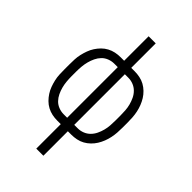

<svg xmlns="http://www.w3.org/2000/svg" viewBox="-277 -834 1148 1148"><g transform="rotate(45 297.0 -260.0)"><path d="M267 215V8H237Q215 8 193.5 3.5Q172 -1 152.5 -11.5Q133 -22 117.5 -37.5Q102 -53 90 -71.5Q78 -90 70.5 -110.5Q63 -131 58 -152.5Q53 -174 52 -196Q51 -218 51 -240V-280Q51 -302 52 -324Q53 -346 58 -367.5Q63 -389 70.5 -409.5Q78 -430 90 -448.5Q102 -467 117.5 -482.5Q133 -498 152.5 -508.5Q172 -519 193.5 -523.5Q215 -528 237 -528H267V-735H327V-528H356Q378 -528 400 -523.5Q422 -519 441 -508.5Q460 -498 476 -482.5Q492 -467 503.5 -448.5Q515 -430 523 -409.5Q531 -389 535.5 -367.5Q540 -346 541.5 -324Q543 -302 543 -280V-240Q543 -218 541.5 -196Q540 -174 535.5 -152.5Q531 -131 523 -110.5Q515 -90 503.5 -71.5Q492 -53 476 -37.5Q460 -22 441 -11.5Q422 -1 400 3.5Q378 8 356 8H327V215ZM267 -46V-474H237Q216 -474 195 -466Q174 -458 159 -442.5Q144 -427 134.5 -407Q125 -387 119.5 -366Q114 -345 112 -323Q110 -301 110 -280V-240Q110 -219 112 -197Q114 -175 119.5 -154Q125 -133 134.5 -113Q144 -93 159 -77.5Q174 -62 195 -54Q216 -46 237 -46ZM327 -46H356Q378 -46 398.5 -54Q419 -62 434.5 -77.5Q450 -93 459.5 -113Q469 -133 474.5 -154Q480 -175 481.5 -197Q483 -219 483 -240V-280Q483 -301 481.5 -323Q480 -345 474.5 -366Q469 -387 459.5 -407Q450 -427 434.5 -442.5Q419 -458 398.5 -466Q378 -474 356 -474H327Z"/></g></svg>

Font: Iosevka QP Light
Style: Regular
Weight: 300
Designer: Belleve Invis
Foundry: Belleve Invis
Version: Version 20.0.0; ttfautohint (v1.8.4)